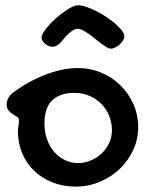

<svg xmlns="http://www.w3.org/2000/svg" viewBox="-20 -652 559 717"><path d="M46.9 -162.1Q46.9 -170.4 48.8 -180.7Q50.8 -190.9 50.8 -203.1Q50.8 -211.4 43.7 -215.8Q36.6 -220.2 27.8 -225.6Q19 -231 12 -239.3Q4.9 -247.6 4.9 -263.2Q4.9 -274.4 11 -285.6Q17.1 -296.9 28.8 -306.2Q57.6 -327.6 88.6 -344.7Q119.6 -361.8 150.6 -373.5Q181.6 -385.3 211.9 -391.6Q242.2 -397.9 270 -397.9Q316.9 -397.9 358.2 -380.6Q399.4 -363.3 429.9 -333.3Q460.4 -303.2 478.3 -262.9Q496.1 -222.7 496.1 -176.8Q496.1 -131.8 477.3 -91.6Q458.5 -51.3 426.8 -21Q395 9.3 352.3 27.1Q309.6 44.9 262.2 44.9Q215.8 44.9 176.3 29.3Q136.7 13.7 107.9 -13.9Q79.1 -41.5 63 -79.3Q46.9 -117.2 46.9 -162.1ZM272.9 -43Q293.5 -43 315.4 -51.3Q337.4 -59.6 355.7 -75.4Q374 -91.3 386 -114.3Q397.9 -137.2 397.9 -166Q397.9 -195.3 387.2 -220.7Q376.5 -246.1 357.7 -264.9Q338.9 -283.7 313.2 -294.4Q287.6 -305.2 257.8 -305.2Q203.6 -305.2 174.8 -277.1Q146 -249 146 -190.9Q146 -159.2 155.5 -132.1Q165 -105 182.1 -85.2Q199.2 -65.4 222.4 -54.2Q245.6 -43 272.9 -43ZM209 -496.1Q201.7 -487.3 193.4 -482.4Q185.1 -477.5 176.3 -477.5Q168.5 -477.5 161.1 -480.7Q153.8 -483.9 147.9 -488.8Q142.1 -493.7 138.7 -500Q135.3 -506.3 135.3 -512.2Q135.3 -520 142.8 -532Q150.4 -543.9 162.4 -557.4Q174.3 -570.8 189.2 -584Q204.1 -597.2 219.2 -607.9Q234.4 -618.7 248 -625.5Q261.7 -632.3 271 -632.3Q284.7 -632.3 302.7 -626.2Q320.8 -620.1 340.1 -610.4Q359.4 -600.6 377.9 -588.1Q396.5 -575.7 411.4 -562.7Q426.3 -549.8 435.3 -537.6Q444.3 -525.4 444.3 -516.1Q444.3 -508.3 439 -500Q433.6 -491.7 426 -485.1Q418.5 -478.5 409.7 -474.4Q400.9 -470.2 394 -470.2Q387.2 -470.2 377.9 -475.8Q368.7 -481.4 357.7 -489.5Q346.7 -497.6 335 -507.3Q323.2 -517.1 311.8 -525.1Q300.3 -533.2 289.6 -538.8Q278.8 -544.4 270 -544.4Q262.2 -544.4 254.2 -539.8Q246.1 -535.2 238 -528.1Q230 -521 222.7 -512.5Q215.3 -503.9 209 -496.1Z"/></svg>

Font: Gochi Hand
Style: Regular
Weight: 400
Designer: Juan Pablo del Peral
Foundry: Juan Pablo del Peral
Version: Version 1.001